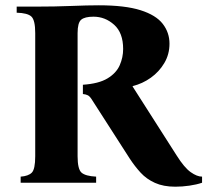

<svg xmlns="http://www.w3.org/2000/svg" viewBox="-20 -690 783 725"><path d="M642 15Q597 15 565 0.5Q533 -14 511 -38Q489 -62 470 -91L330 -309Q320 -326 312 -330Q304 -334 293 -335V-370Q353 -374 386 -394Q419 -414 432 -443.5Q445 -473 445 -505Q445 -566 411 -596.5Q377 -627 333 -627Q300 -627 286.5 -615.5Q273 -604 273 -565V-100Q273 -51 288 -38Q303 -25 343 -23V0H58V-23Q87 -25 100 -38Q113 -51 113 -100V-565Q113 -614 98.5 -627.5Q84 -641 43 -642V-665H113Q188 -665 249 -667.5Q310 -670 353 -670Q452 -670 510.5 -651.5Q569 -633 594.5 -600Q620 -567 620 -525Q620 -485 600.5 -452Q581 -419 549.5 -396.5Q518 -374 481 -365V-363L647 -103Q676 -57 700 -40Q724 -23 743 -23V0Q723 7 695.5 11Q668 15 642 15Z"/></svg>

Font: Bona Nova SC
Style: Bold
Weight: 700
Designer: Mateusz Machalski
Foundry: Capitalics
Version: Version 4.001; ttfautohint (v1.8.4.7-5d5b)